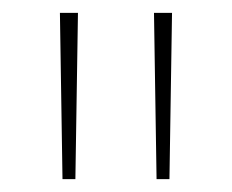

<svg xmlns="http://www.w3.org/2000/svg" viewBox="-20 -734 360 298"><path d="M77 -456 73 -714H101L97 -456ZM223 -456 219 -714H247L243 -456Z"/></svg>

Font: Noto Sans Khmer SemiCondensed Thin
Style: Regular
Weight: 250
Width: 4
Designer: Danh Hong and the Monotype Design Team
Foundry: Monotype Imaging Inc.
Version: Version 2.004